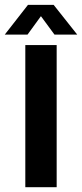

<svg xmlns="http://www.w3.org/2000/svg" viewBox="-22 -784 343 804"><path d="M-2 -639.2H93.3L149.4 -716.3L206.1 -639.2H301.3L202.6 -763.7H95.2ZM84 0H215.3V-595.2H84Z"/></svg>

Font: Now ExtraBold
Style: Regular
Weight: 800
Designer: Alfredo Marco Pradil
Foundry: Alfredo Marco Pradil
Version: Version 1.200;hotconv 1.0.109;makeotfexe 2.5.65596